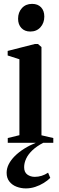

<svg xmlns="http://www.w3.org/2000/svg" viewBox="-20 -754 312 1014"><path d="M21 0V-25L82.5 -40V-441L20.5 -461V-485L163.5 -521.5H180.5L199 -505.5V-39.5L261.5 -25V0ZM139.5 -587.5Q110.5 -587.5 93 -606Q75.5 -624.5 75.5 -655Q75.5 -689 95.8 -711.2Q116 -733.5 149 -733.5H150Q179.5 -733.5 196.8 -715.5Q214 -697.5 214 -666.5Q214 -633 193.8 -610.2Q173.5 -587.5 140.5 -587.5ZM116.5 241Q91 241 67.8 232.2Q44.5 223.5 29.8 205Q15 186.5 15 158.5Q15 135.5 26.2 113.2Q37.5 91 58.2 70.2Q79 49.5 108 31.2Q137 13 171.5 -1L189 -5L210.5 -1Q173 18.5 150.5 40.2Q128 62 117.8 84.5Q107.5 107 107.5 129Q107.5 155.5 124.2 167.8Q141 180 164 180Q182 180 199.8 174.5Q217.5 169 234 158L245.5 185.5Q231.5 199.5 211 212.2Q190.5 225 166.2 233Q142 241 116.5 241Z"/></svg>

Font: Merriweather 120pt SemiBold
Style: Regular
Weight: 600
Version: Version 2.100